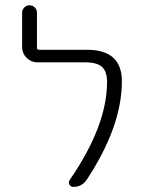

<svg xmlns="http://www.w3.org/2000/svg" viewBox="-20 -735 540 733"><path d="M312.5 -544.9Q445.3 -544.9 445.3 -424.8Q445.3 -252 310.5 -47.9Q292 -21.5 259.8 -21.5Q250 -21.5 245.1 -30.3Q240.2 -39.1 246.1 -47.9Q388.7 -254.9 388.7 -421.9Q388.7 -461.9 369.6 -479.5Q350.6 -497.1 303.7 -497.1H122.1Q98.6 -497.1 81.5 -514.2Q64.5 -531.2 64.5 -554.7V-686.5Q64.5 -698.2 72.8 -706.5Q81.1 -714.8 92.8 -714.8Q104.5 -714.8 112.8 -706.5Q121.1 -698.2 121.1 -686.5V-552.7Q121.1 -544.9 128.9 -544.9Z"/></svg>

Font: Rounded Mgen+ 1mn light
Style: Regular
Weight: 200
Designer: [Source Han Sans]
Ryoko NISHIZUKA  (kana & ideographs); Paul D. Hunt (Latin, Greek & Cyrillic); Wenlong ZHANG  (bopomofo
Version: Version 1.059.20150602